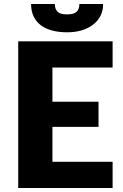

<svg xmlns="http://www.w3.org/2000/svg" viewBox="-20 -934 613 954"><path d="M240.5 -598.5V-428.5H469.5V-303.5H240.5V-130H539.5V0H70.5V-728.5H539.5V-598.5ZM313.5 -773.5Q274 -773.5 241.2 -781.8Q208.5 -790 184.8 -807.2Q161 -824.5 147.8 -851Q134.5 -877.5 134.5 -914H252.5Q252.5 -889.5 265.8 -876Q279 -862.5 313.5 -862.5Q348 -862.5 361.2 -876Q374.5 -889.5 374.5 -914H492.5Q492.5 -881.5 479.2 -855.5Q466 -829.5 442.2 -811.2Q418.5 -793 385.8 -783.2Q353 -773.5 313.5 -773.5Z"/></svg>

Font: Lato 2
Style: Regular
Weight: 900
Designer: Lukasz Dziedzic with Adam Twardoch and Botio Nikoltchev
Foundry: tyPoland Lukasz Dziedzic
Version: Version 2.015; 2015-08-06; http://www.latofonts.com/